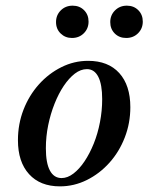

<svg xmlns="http://www.w3.org/2000/svg" viewBox="-20 -640 519 671"><path d="M189.5 11.3Q120.2 11.3 81.5 -31.5Q42.7 -74.2 42.7 -150Q42.7 -206.5 62.1 -256.5Q81.5 -306.5 115.7 -344.8Q150 -383.1 194.4 -405.2Q238.7 -427.4 287.9 -427.4Q358.1 -427.4 396.8 -384.7Q435.5 -341.9 435.5 -265.3Q435.5 -209.7 416.1 -159.7Q396.8 -109.7 362.5 -71.4Q328.2 -33.1 283.5 -10.9Q238.7 11.3 189.5 11.3ZM195.2 -17.7Q216.1 -17.7 236.7 -33.5Q257.3 -49.2 275.4 -76.2Q293.5 -103.2 307.7 -138.3Q321.8 -173.4 329.4 -213.3Q337.1 -253.2 337.1 -293.5Q337.1 -345.2 323.4 -371.8Q309.7 -398.4 283.9 -398.4Q262.1 -398.4 241.5 -382.7Q221 -366.9 202.8 -339.9Q184.7 -312.9 170.6 -277.4Q156.5 -241.9 148.4 -202.4Q140.3 -162.9 140.3 -121.8Q140.3 -70.2 154.4 -44Q168.5 -17.7 195.2 -17.7ZM421 -507.3Q396.8 -507.3 381 -523Q365.3 -538.7 365.3 -562.9Q365.3 -587.1 381.9 -603.6Q398.4 -620.2 423.4 -620.2Q447.6 -620.2 463.3 -604.4Q479 -588.7 479 -564.5Q479 -540.3 462.5 -523.8Q446 -507.3 421 -507.3ZM231.5 -507.3Q208.1 -507.3 191.9 -523Q175.8 -538.7 175.8 -562.9Q175.8 -587.1 192.3 -603.6Q208.9 -620.2 233.9 -620.2Q258.1 -620.2 273.8 -604.4Q289.5 -588.7 289.5 -564.5Q289.5 -540.3 273 -523.8Q256.5 -507.3 231.5 -507.3Z"/></svg>

Font: Playfair 5pt SemiExpanded Light SemiBold
Style: Italic
Weight: 600
Italic angle: -15.6°
Version: Version 2.001;gftools[0.9.30]